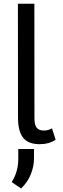

<svg xmlns="http://www.w3.org/2000/svg" viewBox="-20 -782 348 1056"><path d="M198 11Q135.5 11 107.2 -24.5Q79 -60 79 -135.5L78.5 -761.5H169L169.5 -130.5Q169.5 -93.5 182.5 -78.8Q195.5 -64 220.5 -64Q245 -64 266 -76L286 -13.5Q250 11 198 11ZM95.5 254.5 44.5 219.5Q80.5 162.5 80.5 91.5V37.5H167V90Q167 133 149.2 177.2Q131.5 221.5 95.5 254.5Z"/></svg>

Font: Roberto Sans
Style: Regular
Weight: 400
Designer: Google (font) & Cristiano Sobral (main changes)
Version: Version 1.500; ttfautohint (v1.8.4.7-5d5b-dirty)